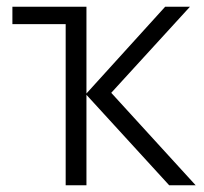

<svg xmlns="http://www.w3.org/2000/svg" viewBox="-20 -553 608 573"><path d="M176 -481H17V-533H238V-274L473 -533H547L312 -276L564 0H485L238 -270V0H176Z"/></svg>

Font: OpenSansMMV
Style: Light
Weight: 300
Foundry: Ascender Corporation
Version: Version 4.001